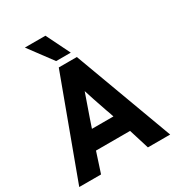

<svg xmlns="http://www.w3.org/2000/svg" viewBox="-193 -946 987 1068"><g transform="rotate(-30 301.0 -411.5)"><path d="M236 -633H352L586 0H443Q433 -31 416 -87Q408 -111 403 -129H184Q176 -104 159 -52Q148 -21 142 0H2ZM295 -447Q275 -391 245 -304L225 -245H363L352 -278L346 -294Q310 -398 295 -447ZM128 -823H260L335 -671H241Z"/></g></svg>

Font: Tajawal ExtraBold
Style: Regular
Weight: 800
Designer: Boutros Fonts
Foundry: Created by Boutros International 2017
Version: Version 1.700